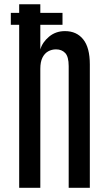

<svg xmlns="http://www.w3.org/2000/svg" viewBox="-20 -889 513 909"><path d="M70.8 0H170.9V-563.5C170.9 -585 174.2 -602.5 180.9 -616C187.6 -629.5 196.6 -639.4 208 -645.8C219.4 -652.1 231.8 -655.3 245.1 -655.3C263.3 -655.3 277.9 -649.5 288.8 -637.9C299.7 -626.4 305.2 -605.6 305.2 -575.7V0H405.3V-584C405.3 -637 394.9 -676.6 374 -702.6C353.2 -728.7 324.4 -741.7 287.6 -741.7C258.3 -741.7 233.2 -732.9 212.2 -715.3C191.2 -697.8 177.4 -677.6 170.9 -654.8V-868.7H70.8ZM31.2 -771.5H275.9V-828.1H31.2Z"/></svg>

Font: Antonio
Style: Regular
Weight: 400
Designer: Vernon Adams
Foundry: Vernon Adams
Version: Version 1.002